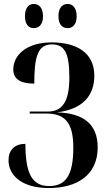

<svg xmlns="http://www.w3.org/2000/svg" viewBox="-20 -938 540 969"><path d="M322 -796C344 -796 367 -812 367 -856C367 -901 344 -918 322 -918C296 -918 275 -901 275 -856C275 -812 296 -796 322 -796ZM150 -796C175 -796 197 -812 197 -856C197 -901 175 -918 150 -918C127 -918 106 -901 106 -856C106 -812 127 -796 150 -796ZM227 11C363 11 473 -50 473 -194C473 -313 400 -367 267 -371C395 -386 456 -453 456 -556C456 -676 361 -724 241 -724C109 -724 47 -656 47 -588C47 -540 81 -516 153 -516C153 -653 171 -714 242 -714C307 -714 330 -668 330 -547C330 -429 297 -375 221 -375H130V-365H213C308 -365 350 -319 350 -193C350 -51 310 1 228 1C140 1 109 -64 108 -212C54 -212 23 -181 23 -129C23 -59 82 11 227 11Z"/></svg>

Font: Noto Serif Display ExtraCondensed
Style: Bold
Weight: 700
Width: 2
Designer: Monotype Design Team
Foundry: Monotype Imaging Inc.
Version: Version 2.009